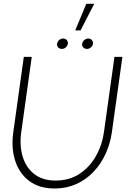

<svg xmlns="http://www.w3.org/2000/svg" viewBox="-20 -1008 694 1040"><path d="M276 13Q192 13 138 -28Q84 -69 62 -138.2Q40 -207.5 52 -292L109 -700H152L95 -292Q85 -220.5 102.5 -161Q120 -101.5 164.8 -65.8Q209.5 -30 282 -30Q355.5 -30 410.5 -66.2Q465.5 -102.5 499.2 -162Q533 -221.5 543 -292L600 -700H643L586 -292Q577 -228.5 551.2 -173.2Q525.5 -118 485.2 -76Q445 -34 392 -10.5Q339 13 276 13ZM315 -743Q303 -743 295.2 -751Q287.5 -759 289 -771Q290.5 -782.5 300.5 -791Q310.5 -799.5 322.5 -799.5Q334 -799.5 341.5 -791Q349 -782.5 347.5 -771Q345.5 -759 336 -751Q326.5 -743 315 -743ZM451 -743Q439 -743 431.2 -751Q423.5 -759 425 -771Q426.5 -782.5 436.8 -791Q447 -799.5 458.5 -799.5Q470 -799.5 477.5 -791Q485 -782.5 483.5 -771Q482 -759 472.2 -751Q462.5 -743 451 -743ZM387.5 -843.5 447.5 -987.5H490.5L416.5 -843.5Z"/></svg>

Font: Urbanist ExtraLight
Style: Italic
Weight: 250
Version: Version 1.303